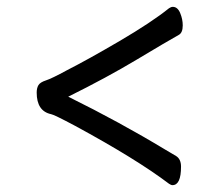

<svg xmlns="http://www.w3.org/2000/svg" viewBox="-20 -518 640 560"><path d="M483 22Q479 22 473 18Q378 -54 199 -151Q137 -184 129 -185Q87 -194 87 -248Q87 -261 92 -269.5Q97 -278 114 -283.5Q131 -289 175 -313Q236 -344 329 -398.5Q422 -453 473 -494Q479 -498 484 -498Q498 -498 505.5 -480Q513 -462 513 -444Q513 -422 501 -416Q467 -397 379.5 -344.5Q292 -292 179 -236Q329 -162 463 -81Q479 -72 493.5 -63Q508 -54 508 -32Q508 22 483 22Z"/></svg>

Font: LXGW WenKai Medium
Style: Regular
Weight: 500
Designer: LXGW / Fontworks Inc.
Foundry: LXGW / Fontworks Inc.
Version: Version 1.501; October 10, 2024